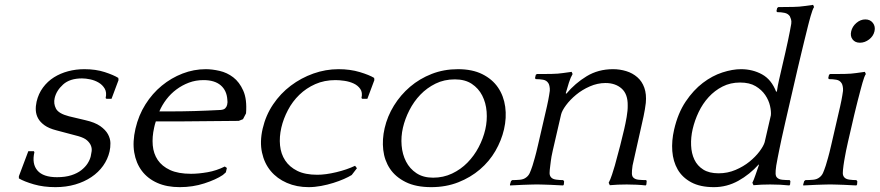

<svg xmlns="http://www.w3.org/2000/svg" viewBox="-20 -760 3624 791"><path d="M331.2 -265 263.9 -281C235.6 -288.3 217.8 -298.8 210.6 -312.5C203.5 -326.2 201.6 -340.7 205.2 -356C210 -376.7 221.6 -395.3 240.1 -412C258.6 -428.7 284.6 -437 317.9 -437C327.9 -437 339.2 -435.7 352 -433C364.7 -430.3 376.3 -425.8 386.8 -419.5C397.4 -413.2 405.6 -404.8 411.6 -394.5C417.5 -384.2 418.7 -371.3 415.2 -356L418.5 -353H439.5L468.3 -430L467.4 -439C454.5 -447 435.9 -455 411.4 -463C386.9 -471 359 -475 327.7 -475C304.3 -475 282 -472.2 260.7 -466.5C239.4 -460.8 220 -452.5 202.4 -441.5C184.9 -430.5 169.8 -416.5 157.2 -399.5C144.6 -382.5 135.8 -363 130.7 -341C128 -329 126.9 -317.2 127.5 -305.5C128.2 -293.8 131.3 -282.8 136.9 -272.5C142.5 -262.2 151.3 -252.7 163.3 -244C175.3 -235.3 191.7 -228.3 212.5 -223L302.9 -199C319.2 -194.3 331.2 -188.5 338.9 -181.5C346.6 -174.5 351.9 -167.2 354.8 -159.5C357.7 -151.8 358.6 -144.2 357.5 -136.5C356.4 -128.8 355.2 -122 353.8 -116C351.6 -106.7 347.4 -97 341.1 -87C334.8 -77 326.1 -67.7 315.1 -59C304.1 -50.3 290.3 -43.3 273.8 -38C257.2 -32.7 237.6 -30 214.9 -30C176.9 -30 150 -39.2 134.3 -57.5C118.5 -75.8 114.3 -101 121.7 -133L119.6 -137H96.6L57.8 -34L57.8 -25C72.4 -16.3 93.1 -8.2 119.6 -0.5C146.2 7.2 175.8 11 208.5 11C237.8 11 265 7.3 290 0C315 -7.3 337.2 -17.5 356.5 -30.5C375.9 -43.5 392 -59 404.8 -77C417.6 -95 426.5 -114.7 431.4 -136C433.9 -146.7 435 -158.2 434.9 -170.5C434.7 -182.8 431.3 -195 424.8 -207C418.2 -219 407.6 -230.2 393 -240.5C378.4 -250.8 357.8 -259 331.2 -265Z M981.1 -269 993.6 -293C996.6 -331.7 992.8 -362.8 982.2 -386.5C971.7 -410.2 957.9 -428.5 940.9 -441.5C923.9 -454.5 905.1 -463.3 884.5 -468C864 -472.7 845 -475 827.7 -475C795 -475 763.1 -469 732 -457C700.9 -445 672.4 -428.3 646.5 -407C620.5 -385.7 598.1 -360 579.2 -330C560.3 -300 546.6 -266.7 538.1 -230C529.8 -194 528.1 -161.3 533 -132C537.9 -102.7 548.4 -77.3 564.4 -56C580.5 -34.7 601.7 -18.2 628 -6.5C654.3 5.2 685.1 11 720.5 11C756.5 11 790.3 5.8 822 -4.5C853.8 -14.8 879.1 -26.3 898 -39L910.5 -50L914.7 -68L906.1 -74C883.5 -62.7 859.8 -54.8 835.2 -50.5C810.5 -46.2 787.8 -44 767.2 -44C731.8 -44 703 -49.2 680.7 -59.5C658.5 -69.8 641.5 -83.7 629.8 -101C618.2 -118.3 611.3 -138.5 609.3 -161.5C607.3 -184.5 609.2 -208.7 615 -234L617.9 -246.5C618.9 -250.8 620.3 -255.3 622 -260H740C776.7 -260 814.1 -260.3 852.3 -261C890.4 -261.7 927.5 -262 963.5 -262ZM818.3 -430C848.9 -430 872.6 -422.8 889.3 -408.5C906 -394.2 915.1 -374.3 916.6 -349C917.1 -345.7 917.4 -342.3 917.3 -339C917.1 -335.7 916.6 -332 915.7 -328C914.5 -322.7 911.9 -318 908 -314C904.1 -310 897.7 -307.7 888.9 -307C851.1 -305 815.1 -303.5 780.8 -302.5C746.6 -301.5 711.5 -301 675.5 -301H636.5C643.8 -318.3 653.5 -334.8 665.4 -350.5C677.4 -366.2 691.2 -379.8 706.9 -391.5C722.6 -403.2 739.7 -412.5 758.3 -419.5C777 -426.5 796.9 -430 818.3 -430Z M1472.5 -353H1493.5L1522.3 -430L1521.4 -439C1508.5 -447 1488.9 -455 1462.4 -463C1435.9 -471 1406.7 -475 1374.7 -475C1339.3 -475 1304.8 -469 1271 -457C1237.2 -445 1206.2 -428.3 1178 -407C1149.7 -385.7 1125.4 -360 1105.2 -330C1084.9 -300 1070.6 -266.7 1062.1 -230C1053.8 -194 1052.9 -161.2 1059.4 -131.5C1065.8 -101.8 1077.8 -76.5 1095.3 -55.5C1112.8 -34.5 1135 -18.2 1162 -6.5C1189 5.2 1218.8 11 1251.5 11C1268.1 11 1285.3 9.3 1303.1 6C1320.9 2.7 1337.7 -1.5 1353.5 -6.5C1369.3 -11.5 1383.7 -16.8 1396.7 -22.5C1409.7 -28.2 1420.4 -33.7 1429 -39L1450.5 -67L1442.8 -77C1420.3 -66.3 1394.4 -57.5 1365.2 -50.5C1335.9 -43.5 1309.9 -40 1287.2 -40C1253.9 -40 1226.5 -45.3 1204.9 -56C1183.4 -66.7 1166.7 -81 1154.9 -99C1143 -117 1136 -137.7 1133.7 -161C1131.4 -184.3 1133.2 -208.7 1139 -234C1144.7 -258.7 1153.8 -282.8 1166.3 -306.5C1178.7 -330.2 1194.4 -351.2 1213.3 -369.5C1232.2 -387.8 1254.1 -402.5 1279 -413.5C1303.8 -424.5 1331.6 -430 1362.3 -430C1372.9 -430 1385.2 -429 1399.1 -427C1413 -425 1425.6 -421.3 1437 -416C1448.5 -410.7 1457.6 -403.2 1464.3 -393.5C1471.1 -383.8 1472.7 -371.3 1469.2 -356Z M1866.7 -475C1828 -475 1792 -468.5 1758.7 -455.5C1725.3 -442.5 1695.6 -424.8 1669.4 -402.5C1643.3 -380.2 1621.1 -354.3 1603 -325C1584.9 -295.7 1572.1 -264.7 1564.6 -232C1557.5 -201.3 1555.6 -171.5 1558.9 -142.5C1562.2 -113.5 1571.4 -87.7 1586.5 -65C1601.6 -42.3 1623.2 -24 1651.3 -10C1679.4 4 1714.5 11 1756.5 11C1797.1 11 1834.3 4.3 1868.1 -9C1901.8 -22.3 1931.6 -40 1957.3 -62C1983.1 -84 2004.2 -109.3 2020.9 -138C2037.5 -166.7 2049.3 -196.3 2056.4 -227C2063.8 -259 2065.5 -290 2061.4 -320C2057.3 -350 2047.4 -376.5 2031.7 -399.5C2016 -422.5 1994.4 -440.8 1966.9 -454.5C1939.4 -468.2 1906 -475 1866.7 -475ZM1764.5 -28C1737.1 -28 1714.2 -34.2 1695.7 -46.5C1677.2 -58.8 1662.9 -74.8 1652.8 -94.5C1642.7 -114.2 1636.6 -136.2 1634.6 -160.5C1632.5 -184.8 1634.3 -209.3 1640 -234C1645.6 -258 1654.4 -282 1666.6 -306C1678.9 -330 1693.9 -351.3 1711.9 -370C1729.9 -388.7 1750.7 -403.8 1774.4 -415.5C1798.1 -427.2 1824.6 -433 1854 -433C1882 -433 1905.2 -426.8 1923.7 -414.5C1942.2 -402.2 1956.5 -386.2 1966.6 -366.5C1976.7 -346.8 1982.8 -324.7 1984.8 -300C1986.7 -275.3 1984.9 -251 1979.4 -227C1973.6 -201.7 1964.4 -177.2 1951.9 -153.5C1939.5 -129.8 1924.1 -108.7 1905.8 -90C1887.5 -71.3 1866.3 -56.3 1842.4 -45C1818.4 -33.7 1792.5 -28 1764.5 -28Z M2313.3 -374 2310.8 -376C2314.7 -390 2319.1 -404.5 2323.8 -419.5C2328.6 -434.5 2333.7 -446.3 2339 -455L2335.1 -464L2299 -459C2285.8 -457 2270.6 -455.8 2253.2 -455.5C2235.7 -455.2 2221.4 -455 2210 -455H2192L2187.4 -452L2184.1 -438L2187.2 -434C2197.9 -434 2208 -433.2 2217.6 -431.5C2227.2 -429.8 2234.5 -425 2239.3 -417C2240.8 -415 2242.3 -411.2 2243.6 -405.5C2245 -399.8 2245.5 -393.3 2245.1 -386C2244.2 -379.3 2243.3 -373 2242.2 -367C2241.2 -361 2240 -354.3 2238.6 -347C2237.2 -339.7 2235.5 -331.2 2233.2 -321.5L2225 -286L2196.6 -163C2191.1 -139 2186.7 -121.5 2183.5 -110.5C2180.3 -99.5 2177.1 -88.7 2174 -78C2169.6 -64.7 2165.7 -54.3 2162.3 -47C2159 -39.7 2154.1 -33.7 2147.7 -29C2141.1 -23.7 2132.6 -20.5 2122 -19.5C2111.4 -18.5 2100.8 -18 2090.2 -18L2085.2 -14L2081 0L2081.1 4C2085.7 4 2093 3.7 2102.8 3C2112.6 2.3 2122.7 1.8 2133.2 1.5C2143.6 1.2 2153.6 0.8 2163.4 0.5C2173.1 0.2 2180.3 0 2185 0H2199C2203.7 0 2210.6 0.2 2219.9 0.5C2229.1 0.8 2239.1 1.2 2249.7 1.5C2260.2 1.8 2270.1 2.3 2279.3 3C2288.5 3.7 2295.4 4 2300.1 4L2303 0L2304 -13L2300.2 -18C2290.2 -18 2280.5 -18.7 2271.1 -20C2261.8 -21.3 2255 -24.3 2250.7 -29C2246.4 -33.7 2244.3 -39.5 2244.2 -46.5C2244.2 -53.5 2245.1 -64 2247 -78C2247.9 -84.7 2248.6 -90.8 2249.3 -96.5C2249.9 -102.2 2250.8 -108.3 2252.1 -115C2253.3 -121.7 2254.9 -129.7 2257.1 -139L2265.4 -175L2291.5 -288C2294 -298.7 2300.8 -311.5 2311.9 -326.5C2323 -341.5 2336.8 -355.8 2353.3 -369.5C2369.8 -383.2 2388.6 -394.7 2409.8 -404C2430.9 -413.3 2452.5 -418 2474.5 -418C2501.8 -418 2524.1 -410.3 2541.2 -395C2558.3 -379.7 2566.6 -356.3 2566 -325C2566.3 -311.7 2564.8 -296 2561.7 -278C2558.5 -260 2555.2 -243.3 2551.6 -228C2547.5 -210 2542 -187.5 2535.1 -160.5C2528.2 -133.5 2520.8 -106 2513 -78C2509.9 -67.3 2506 -55 2501.5 -41C2496.9 -27 2492.3 -15.7 2487.6 -7L2492.3 3C2513.4 1 2536.7 0 2562 0C2575.3 0 2588.9 0.3 2602.8 1C2616.6 1.7 2629.1 2.7 2640.1 4L2643 0L2644.2 -14L2642.2 -18C2631.5 -18 2621.1 -18.5 2611 -19.5C2600.9 -20.5 2593.5 -23.7 2588.7 -29C2585.5 -32.3 2583.7 -37.5 2583.3 -44.5C2582.9 -51.5 2583.8 -62.7 2586 -78C2591.6 -102 2597 -126.2 2602.2 -150.5C2607.5 -174.8 2612.9 -199 2618.5 -223C2623 -242.3 2627.2 -261.7 2631.4 -281C2635.5 -300.3 2638.6 -318.7 2640.6 -336C2642.8 -360 2640.8 -380.8 2634.5 -398.5C2628.2 -416.2 2618.6 -430.7 2605.5 -442C2592.5 -453.3 2577.3 -461.7 2559.8 -467C2542.4 -472.3 2524.3 -475 2505.7 -475C2465 -475 2428.8 -465.3 2397 -446C2365.2 -426.7 2337.3 -402.7 2313.3 -374Z M3079.6 -7 3084.3 3C3105.4 1 3128.3 0 3153 0C3167 0 3180.8 0.3 3194.3 1C3207.8 1.7 3220.4 2.7 3232.1 4L3235 0L3236.2 -14L3233.2 -18C3222.5 -18 3212.3 -18.5 3202.5 -19.5C3192.7 -20.5 3185.5 -23.7 3180.7 -29C3177.5 -32.3 3175.7 -37.5 3175.3 -44.5C3174.9 -51.5 3175.8 -62.7 3178 -78C3180.1 -90 3182.1 -100.7 3183.9 -110C3185.7 -119.3 3188 -130.3 3190.5 -143C3193.1 -155.7 3196.3 -171 3200.1 -189C3204 -207 3209.1 -230 3215.6 -258L3265.9 -476C3272.4 -504 3277.8 -527 3282.3 -545C3286.8 -563 3290.5 -578.3 3293.4 -591C3296.4 -603.7 3299.1 -614.7 3301.6 -624C3304 -633.3 3306.5 -643.3 3309 -654C3309.9 -658 3311.4 -663.7 3313.4 -671C3315.4 -678.3 3317.5 -686 3319.7 -694C3321.9 -702 3324.3 -709.5 3326.9 -716.5C3329.5 -723.5 3331.8 -728.3 3333.8 -731L3329.8 -740L3293.7 -735C3280.6 -733 3265.3 -731.8 3247.9 -731.5C3230.5 -731.2 3216.1 -731 3204.8 -731H3186.8L3181.8 -727L3178.8 -714L3181.9 -710C3192.6 -710 3202.7 -709 3212.2 -707C3221.8 -705 3229 -700.3 3234 -693C3235.4 -690.3 3236.9 -686.3 3238.7 -681C3240.5 -675.7 3240.9 -669.3 3239.8 -662C3238 -651.3 3236.1 -640.7 3233.9 -630C3231.8 -619.3 3229.3 -607 3226.4 -593C3223.5 -579 3219.9 -562.5 3215.5 -543.5L3199.4 -474L3189.2 -429.5C3185.8 -415.2 3183.1 -400.3 3180.9 -385L3178 -381C3165.1 -415 3145.7 -439.2 3119.7 -453.5C3093.7 -467.8 3064.7 -475 3032.7 -475C3009.3 -475 2983.8 -470.5 2956 -461.5C2928.3 -452.5 2901.5 -438.2 2875.6 -418.5C2849.7 -398.8 2826.1 -373.2 2804.8 -341.5C2783.5 -309.8 2767.6 -271.3 2757.2 -226C2750.1 -195.3 2747.6 -165.8 2749.7 -137.5C2751.9 -109.2 2759.2 -84 2771.8 -62C2784.4 -40 2803 -22.3 2827.6 -9C2852.2 4.3 2883.5 11 2921.5 11C2956.8 11 2990.1 2.3 3021.5 -15C3052.8 -32.3 3081 -55 3106.2 -83L3106.2 -79C3102.3 -67.7 3097.8 -54.7 3092.7 -40C3087.7 -25.3 3083.3 -14.3 3079.6 -7ZM2833.6 -228C2839.2 -252 2847.4 -275.5 2858.4 -298.5C2869.4 -321.5 2883.1 -342 2899.6 -360C2916.1 -378 2935.1 -392.5 2956.7 -403.5C2978.2 -414.5 3002.3 -420 3029 -420C3055 -420 3076.3 -415 3093 -405C3109.7 -395 3122.9 -382.8 3132.6 -368.5C3142.3 -354.2 3148.8 -339.3 3152.3 -324C3155.8 -308.7 3156.9 -295.7 3155.8 -285L3130.2 -174C3127 -163.3 3119.9 -150.7 3108.9 -136C3097.8 -121.3 3084.1 -107.3 3067.7 -94C3051.3 -80.7 3032.2 -69.3 3010.3 -60C2988.5 -50.7 2965.3 -46 2940.6 -46C2914.6 -46 2893.5 -51.2 2877.2 -61.5C2860.9 -71.8 2848.7 -85.5 2840.7 -102.5C2832.6 -119.5 2828.1 -139 2827.2 -161C2826.2 -183 2828.4 -205.3 2833.6 -228Z M3508.1 4 3511 0 3512 -13 3508.2 -18C3498.2 -18 3488.5 -18.7 3479.1 -20C3469.8 -21.3 3463 -24.3 3458.7 -29C3454.4 -33.7 3452.3 -39.5 3452.2 -46.5C3452.2 -53.5 3453.1 -64 3455 -78C3455.9 -84.7 3456.8 -90.8 3457.8 -96.5C3458.8 -102.2 3459.8 -108.3 3461.1 -115C3462.3 -121.7 3463.8 -129.7 3465.6 -139C3467.4 -148.3 3470 -160.3 3473.4 -175L3499.3 -287C3502.6 -301.7 3505.6 -313.7 3508.1 -323C3510.6 -332.3 3512.6 -340.3 3514.1 -347C3515.7 -353.7 3517.2 -359.5 3518.7 -364.5C3520.1 -369.5 3521.5 -374.7 3522.7 -380C3523.7 -384 3525.1 -389.7 3527.2 -397C3529.2 -404.3 3531.2 -411.8 3533.4 -419.5C3535.5 -427.2 3537.8 -434.3 3540.3 -441C3542.9 -447.7 3545.1 -452.3 3547.1 -455L3543.1 -464L3507 -459C3493.8 -457 3478.6 -455.8 3461.2 -455.5C3443.8 -455.2 3429.4 -455 3418.1 -455H3400.1L3395.4 -452L3392.1 -438L3395.2 -434C3405.9 -434 3416 -433.2 3425.6 -431.5C3435.2 -429.8 3442.5 -425 3447.3 -417C3448.8 -415 3450.3 -411.2 3451.6 -405.5C3453 -399.8 3453.5 -393.3 3453.1 -386C3452.2 -379.3 3451.3 -373 3450.2 -367C3449.2 -361 3448 -354.3 3446.6 -347C3445.3 -339.7 3443.5 -331.2 3441.2 -321.5L3433 -286L3404.6 -163C3399.1 -139 3394.7 -121.5 3391.5 -110.5C3388.3 -99.5 3385.1 -88.7 3382 -78C3377.6 -64.7 3373.7 -54.3 3370.4 -47C3367 -39.7 3362.1 -33.7 3355.7 -29C3349.1 -23.7 3340.6 -20.5 3330 -19.5C3319.4 -18.5 3308.8 -18 3298.2 -18L3293.2 -14L3289 0L3289.1 4C3293.8 4 3301 3.7 3310.8 3C3320.6 2.3 3330.8 1.8 3341.2 1.5C3351.6 1.2 3361.6 0.8 3371.4 0.5C3381.1 0.2 3388.3 0 3393 0H3407C3411.7 0 3418.6 0.2 3427.9 0.5C3437.1 0.8 3447.1 1.2 3457.7 1.5C3468.3 1.8 3478.1 2.3 3487.3 3C3496.5 3.7 3503.4 4 3508.1 4ZM3486.7 -631C3483.6 -617.7 3485.5 -606.5 3492.5 -597.5C3499.4 -588.5 3509.5 -584 3522.8 -584C3536.2 -584 3548.7 -588.5 3560.5 -597.5C3572.2 -606.5 3579.6 -617.7 3582.7 -631C3585.8 -644.3 3583.6 -655.8 3576.2 -665.5C3568.7 -675.2 3558.3 -680 3545 -680C3531.7 -680 3519.4 -675.2 3508.2 -665.5C3496.9 -655.8 3489.8 -644.3 3486.7 -631Z"/></svg>

Font: Quattrocento
Style: Italic
Weight: 400
Italic angle: -13°
Designer: Pablo Impallari
Foundry: Pablo Impallari, Igino Marini, Branda Gallo
Version: Version 2.000